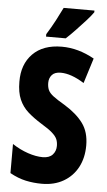

<svg xmlns="http://www.w3.org/2000/svg" viewBox="-62 -969 569 1019"><g transform="rotate(5 222.5 -460.0)"><path d="M418 -213Q418 -147 391.5 -97Q365 -47 316 -18.5Q267 10 201 10Q156 10 114.5 1Q73 -8 30 -32V-187Q71 -160 114 -145.5Q157 -131 193 -131Q228 -131 245.5 -150Q263 -169 263 -197Q263 -217 256.5 -232.5Q250 -248 230.5 -265.5Q211 -283 171 -307Q129 -333 98.5 -360Q68 -387 51.5 -425Q35 -463 35 -519Q34 -612 89 -668Q144 -724 244 -724Q331 -724 417 -676L375 -542Q305 -586 250 -586Q218 -586 203 -569Q188 -552 188 -527Q188 -505 195 -489Q202 -473 223 -457Q244 -441 285 -417Q350 -377 384 -330.5Q418 -284 418 -213ZM399 -921Q386 -902 362 -875.5Q338 -849 311 -820.5Q284 -792 260 -770H155V-783Q180 -823 199.5 -860Q219 -897 235 -930H399Z"/></g></svg>

Font: Noto Sans Thai ExtCond ExtBd
Style: Regular
Weight: 800
Width: 2
Designer: Monotype Design Team
Foundry: Monotype Imaging Inc.
Version: Version 2.002; ttfautohint (v1.8.4.7-5d5b)